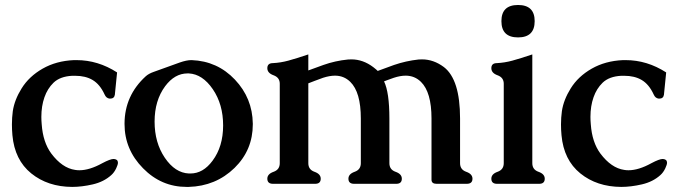

<svg xmlns="http://www.w3.org/2000/svg" viewBox="-20 -713 2651 755"><path d="M270.5 -476.6H281.2Q365.2 -476.6 440.4 -428.2L431.6 -340.3Q429.2 -325.2 413.1 -325.2H411.1Q397.5 -326.7 391.1 -341.8Q373 -381.3 344.2 -398.4Q316.4 -415 275.4 -415H264.2Q216.3 -412.6 190.4 -387.7Q166.5 -364.3 154.8 -330.6Q142.6 -295.9 142.6 -253.4Q142.6 -239.3 144 -224.1Q148.9 -153.8 181.6 -109.4Q224.6 -52.2 275.4 -44.9Q283.2 -43.5 292 -43.5Q332 -43.5 382.3 -71.3Q413.6 -87.9 426.8 -87.9Q433.6 -87.9 439.5 -84Q443.8 -79.6 443.8 -73.2Q443.8 -65.9 437 -51.3Q429.2 -34.7 417.5 -24.4Q388.2 2 345 12Q301.8 22 263.7 22Q168 21.5 102.8 -31.2Q37.6 -84 28.8 -181.2Q26.9 -202.6 26.9 -223.6Q26.9 -250.5 30.3 -275.9Q37.1 -320.8 64.9 -365.2Q94.2 -412.6 147.7 -443.1Q201.2 -473.6 270.5 -476.6Z M733.9 -476.6Q835 -472.7 903.8 -399.9Q972.7 -327.1 974.1 -227.1V-224.1Q974.1 -123 902.3 -52.7Q828.6 19 721.7 22H713.9Q614.3 22 542.5 -51.3Q469.7 -125 469.7 -225.6V-227.1Q470.2 -337.4 553.2 -413.1Q564.5 -423.3 584 -430.2Q603.5 -437 639.6 -450.2Q661.1 -458 687 -467.3Q713.9 -476.6 731.9 -476.6ZM722.7 -424.3H717.3Q667 -424.3 629.4 -374Q587.9 -317.9 587.9 -234.9Q587.9 -151.9 628.2 -92.5Q668.5 -33.2 722.7 -30.8H729Q778.8 -30.8 815.9 -81.1Q857.4 -136.7 857.4 -219.7Q857.4 -302.7 816.9 -362.1Q776.4 -421.4 722.7 -424.3Z M1192.4 -436Q1198.2 -438 1216.6 -444.8Q1234.9 -451.7 1251.5 -457.5Q1298.3 -474.1 1348.1 -479Q1355 -479.5 1361.8 -479.5Q1407.7 -479.5 1448.2 -448.7Q1462.4 -437.5 1465.3 -434.1Q1477.5 -438.5 1495.4 -445.1Q1513.2 -451.7 1529.3 -457.5Q1576.2 -473.6 1625.5 -479Q1632.8 -479.5 1639.6 -479.5Q1685.1 -479.5 1725.6 -449.2Q1789.1 -400.4 1789.1 -247.1V-71.3Q1789.1 -45.9 1813.5 -37.4Q1837.9 -28.8 1837.9 -10.3Q1837.9 9.8 1815.4 9.8H1696.8Q1676.8 9.8 1676.8 -6.3V-247.1Q1676.8 -350.6 1635.3 -391.1Q1610.4 -415.5 1575.2 -415.5Q1554.2 -415.5 1528.8 -407.2Q1519 -403.8 1505.1 -398.7Q1491.2 -393.6 1490.2 -393.1Q1511.2 -349.6 1511.2 -247.1V-71.3Q1511.2 -45.9 1535.6 -37.4Q1560.1 -28.8 1560.1 -10.3Q1560.1 9.8 1538.1 9.8H1372.6Q1350.1 9.8 1350.1 -10.3Q1350.1 -28.8 1374.5 -37.4Q1398.9 -45.9 1398.9 -71.3V-247.1Q1398.9 -350.6 1357.4 -391.1Q1332.5 -415.5 1297.4 -415.5Q1276.4 -415.5 1250.5 -407.2Q1233.9 -401.4 1217.5 -395Q1201.2 -388.7 1192.4 -385.3V-71.3Q1192.4 -45.9 1216.8 -37.4Q1241.2 -28.8 1241.2 -10.3Q1241.2 9.8 1219.2 9.8H1053.7Q1031.2 9.8 1031.2 -10.3Q1031.2 -28.8 1055.7 -37.4Q1080.1 -45.9 1080.1 -71.3V-383.8Q1080.1 -408.2 1055.7 -417Q1031.2 -425.8 1031.2 -444.8Q1031.2 -464.8 1053.2 -464.8Q1083.5 -466.3 1114 -474.6Q1144.5 -482.9 1192.4 -499Z M2017.1 -693.4Q2082.5 -693.4 2082.5 -629.9Q2082.5 -565.9 2017.1 -565.9Q1951.7 -565.9 1951.7 -629.9Q1951.7 -693.4 2017.1 -693.4ZM2073.2 -71.3Q2073.2 -45.9 2097.7 -37.4Q2122.1 -28.8 2122.1 -10.3Q2122.1 9.8 2100.1 9.8H1934.6Q1912.1 9.8 1912.1 -10.3Q1912.1 -28.8 1936.5 -37.4Q1960.9 -45.9 1960.9 -71.3V-383.8Q1960.9 -408.2 1936.5 -417Q1912.1 -425.8 1912.1 -444.8Q1912.1 -464.8 1934.1 -464.8Q1964.4 -466.3 1994.9 -474.6Q2025.4 -482.9 2073.2 -499Z M2429.7 -476.6H2440.4Q2524.4 -476.6 2599.6 -428.2L2590.8 -340.3Q2588.4 -325.2 2572.3 -325.2H2570.3Q2556.6 -326.7 2550.3 -341.8Q2532.2 -381.3 2503.4 -398.4Q2475.6 -415 2434.6 -415H2423.3Q2375.5 -412.6 2349.6 -387.7Q2325.7 -364.3 2314 -330.6Q2301.8 -295.9 2301.8 -253.4Q2301.8 -239.3 2303.2 -224.1Q2308.1 -153.8 2340.8 -109.4Q2383.8 -52.2 2434.6 -44.9Q2442.4 -43.5 2451.2 -43.5Q2491.2 -43.5 2541.5 -71.3Q2572.8 -87.9 2585.9 -87.9Q2592.8 -87.9 2598.6 -84Q2603 -79.6 2603 -73.2Q2603 -65.9 2596.2 -51.3Q2588.4 -34.7 2576.7 -24.4Q2547.4 2 2504.2 12Q2460.9 22 2422.9 22Q2327.1 21.5 2262 -31.2Q2196.8 -84 2188 -181.2Q2186 -202.6 2186 -223.6Q2186 -250.5 2189.5 -275.9Q2196.3 -320.8 2224.1 -365.2Q2253.4 -412.6 2306.9 -443.1Q2360.4 -473.6 2429.7 -476.6Z"/></svg>

Font: Caudex
Style: Bold
Weight: 700
Version: Version 1.01